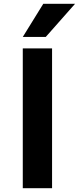

<svg xmlns="http://www.w3.org/2000/svg" viewBox="-20 -983 412 1003"><path d="M206 -963H372L219 -790H99ZM99 0V-730H252V0Z"/></svg>

Font: M PLUS 1p
Style: Bold
Weight: 700
Version: Version 1.062